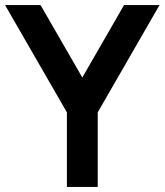

<svg xmlns="http://www.w3.org/2000/svg" viewBox="-20 -740 652 760"><path d="M244.8 -295.2 0 -720H140.5L305.8 -433.2L471 -720H611.5L366.8 -295.2V0H244.8Z"/></svg>

Font: Tap Sans
Style: Regular
Weight: 400
Designer: Tap Payments
Foundry: Tap Payments
Version: Version 1.001;Glyphs 3.1.2 (3151)